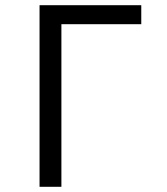

<svg xmlns="http://www.w3.org/2000/svg" viewBox="-20 -718 640 738"><path d="M132 -698H523V-625H216V0H132Z"/></svg>

Font: iA Writer Mono V
Style: Regular
Weight: 400
Designer: Mike Abbink, Paul van der Laan, Pieter van Rosmalen
Foundry: Bold Monday
Version: Version 2.000